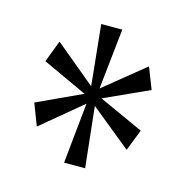

<svg xmlns="http://www.w3.org/2000/svg" viewBox="-68 -825 497 511"><g transform="rotate(15 180.5 -569.0)"><path d="M151 -378 168 -545 56 -452 33 -512 156 -569 33 -626 56 -686 168 -593 151 -760H209L191 -593L303 -684L326 -625L203 -569L326 -513L303 -454L191 -545L209 -378Z"/></g></svg>

Font: Noto Serif Khmer ExtraCondensed Light
Style: Regular
Weight: 300
Width: 2
Designer: Danh Hong and the Monotype Design Team
Foundry: Monotype Imaging Inc.
Version: Version 2.004